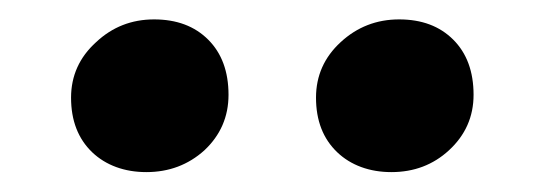

<svg xmlns="http://www.w3.org/2000/svg" viewBox="-20 -858 554 194"><path d="M375.5 -684.1Q358.9 -684.1 345 -689.2Q331.1 -694.3 320.8 -704.1Q299.3 -724.6 299.3 -759.3Q299.3 -792.5 324.2 -815.4Q349.1 -838.4 383.3 -838.4Q417.5 -838.4 438 -817.9Q458.5 -797.4 458.5 -762.2Q458.5 -729 433.6 -706.1Q409.7 -684.1 375.5 -684.1ZM127.9 -684.1Q111.3 -684.1 97.4 -689.2Q83.5 -694.3 73.2 -704.1Q51.8 -724.6 51.8 -759.3Q51.8 -792.5 77.1 -815.4Q101.6 -838.4 135.7 -838.4Q169.9 -838.4 190.4 -817.9Q210.9 -797.4 210.9 -762.2Q210.9 -729 186.5 -706.1Q162.1 -684.1 127.9 -684.1Z"/></svg>

Font: Quando
Style: Regular
Weight: 400
Version: Version 1.002